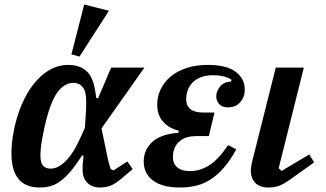

<svg xmlns="http://www.w3.org/2000/svg" viewBox="-20 -823 1453 855"><path d="M432 -251 459 -122Q461 -110 465 -95.5Q469 -81 473 -70L485 -64L547 -104L571 -70L520 -27Q493 -4 471.5 4Q450 12 426 12Q390 12 369 -9Q348 -30 348 -65Q348 -75 348 -85Q348 -95 350 -108L352 -130H345L333 -112Q309 -76 287.5 -52Q266 -28 245 -13.5Q224 1 202.5 6.5Q181 12 157 12Q31 12 31 -140Q31 -182 39 -227.5Q47 -273 61.5 -317Q76 -361 98 -400.5Q120 -440 148 -469.5Q176 -499 210 -516.5Q244 -534 284 -534Q333 -534 363.5 -508Q394 -482 404 -418L409 -386H417L475 -522H623ZM206 -72Q238 -72 272.5 -105.5Q307 -139 344 -222L358 -254L361 -298Q364 -337 364 -369Q364 -416 348.5 -435Q333 -454 307 -454Q270 -454 240 -417.5Q210 -381 187 -293Q176 -251 168 -206.5Q160 -162 160 -130Q160 -99 171.5 -85.5Q183 -72 206 -72ZM355 -803 465 -775 334 -571 298 -581Z M854 -217Q811 -217 785.5 -198.5Q760 -180 753 -150Q750 -136 750 -124Q750 -94 769.5 -77.5Q789 -61 826 -61Q870 -61 911 -86.5Q952 -112 996 -177L1032 -158Q1006 -110 978 -77.5Q950 -45 919.5 -25Q889 -5 854.5 3.5Q820 12 780 12Q703 12 661.5 -19Q620 -50 620 -104Q620 -155 657 -190Q694 -225 775 -232L776 -241Q731 -252 705.5 -282Q680 -312 680 -357Q680 -394 696 -426.5Q712 -459 741 -483Q770 -507 812 -520.5Q854 -534 906 -534Q987 -534 1028.5 -504Q1070 -474 1070 -423Q1070 -391 1050 -368Q1030 -345 995 -345Q969 -345 956 -359.5Q943 -374 943 -394Q943 -415 959 -436.5Q975 -458 1010 -460V-469Q993 -479 973.5 -483.5Q954 -488 928 -488Q882 -488 851.5 -467Q821 -446 812 -408Q809 -394 809 -380Q809 -353 827.5 -337.5Q846 -322 883 -322H935L910 -217Z M1379 -100 1271 -23Q1242 -2 1221 5Q1200 12 1176 12Q1136 12 1116.5 -9Q1097 -30 1097 -61Q1097 -73 1099.5 -87.5Q1102 -102 1106 -116L1208 -522H1333L1221 -74L1234 -62L1357 -135Z"/></svg>

Font: IBM Plex Serif SmBld
Style: Italic
Weight: 600
Italic angle: -14°
Designer: Mike Abbink, Paul van der Laan, Pieter van Rosmalen
Foundry: Bold Monday
Version: Version 3.001